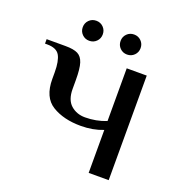

<svg xmlns="http://www.w3.org/2000/svg" viewBox="-115 -713 762 811"><g transform="rotate(20 266.5 -307.5)"><path d="M371 -193Q326 -175 271 -175Q194 -175 142.5 -206.5Q91 -238 91 -320V-350Q91 -401 77 -425.5Q63 -450 21 -450H11V-470H96Q133 -470 151.5 -460.5Q170 -451 178 -426Q186 -401 186 -350V-310Q186 -261 212 -238Q238 -215 276 -215Q326 -215 371 -233V-470H461V0H371ZM137 -570Q137 -589 150 -602Q163 -615 182 -615Q201 -615 214 -602Q227 -589 227 -570Q227 -551 214 -538Q201 -525 182 -525Q163 -525 150 -538Q137 -551 137 -570ZM307 -570Q307 -589 320 -602Q333 -615 352 -615Q371 -615 384 -602Q397 -589 397 -570Q397 -551 384 -538Q371 -525 352 -525Q333 -525 320 -538Q307 -551 307 -570Z"/></g></svg>

Font: Philosopher
Style: Regular
Weight: 400
Designer: Jovanny Lemonad
Foundry: Jovanny Lemonad
Version: Version 2.000